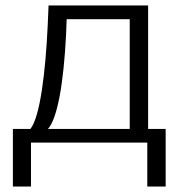

<svg xmlns="http://www.w3.org/2000/svg" viewBox="-20 -520 651 700"><path d="M155 -50C189 -88 212 -214 221 -396L223 -450H453V-50ZM27 160H93V0H517V160H584V-50H520V-500H157L154 -429C146 -256 126 -94 91 -50H27Z"/></svg>

Font: Perun Light
Style: Regular
Weight: 300
Foundry: Copyright (c) Stefan Peev, Context Ltd, 2016
Version: Version 1.089